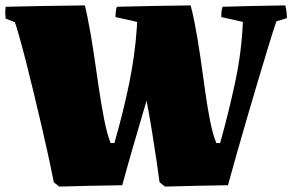

<svg xmlns="http://www.w3.org/2000/svg" viewBox="-20 -685 1082 710"><path d="M199 5 179 -11Q172 -47 160.5 -100.5Q149 -154 134.5 -216Q120 -278 105 -340.5Q90 -403 76 -457.5Q62 -512 51 -551Q40 -590 35 -603L1 -616Q-2 -638 1 -660Q75 -662 148 -663Q221 -664 294 -665L298 -647L303 -624Q316 -561 326 -492.5Q336 -424 345.5 -359.5Q355 -295 365.5 -242Q376 -189 389 -156H403Q435 -267 457 -373Q479 -479 486 -582L487 -604L407 -622Q407 -632 408 -641Q409 -650 412 -660Q480 -662 548.5 -663Q617 -664 685 -665L692 -637L699 -604Q711 -543 720.5 -477Q730 -411 738.5 -349.5Q747 -288 757 -237.5Q767 -187 780 -156H794Q826 -270 850 -383Q874 -496 878 -604L798 -622Q798 -632 799 -641Q800 -650 803 -660Q861 -662 919 -663Q977 -664 1035 -665Q1041 -641 1041 -618L1002 -606Q990 -571 972.5 -513.5Q955 -456 934.5 -387.5Q914 -319 893.5 -248.5Q873 -178 855 -115Q837 -52 825 -7L823 0Q765 1 707 2Q649 3 590 5L570 -11Q566 -41 559 -89.5Q552 -138 542.5 -196.5Q533 -255 522 -313Q497 -228 473 -145.5Q449 -63 434 -7L432 0Q374 1 316 2Q258 3 199 5Z"/></svg>

Font: Labrada Black
Style: Regular
Weight: 900
Designer: Mercedes Jáuregui
Foundry: Omnibus-Type Team
Version: Version 1.000; ttfautohint (v1.8.4.7-5d5b)